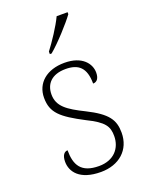

<svg xmlns="http://www.w3.org/2000/svg" viewBox="-146 -839 707 922"><g transform="rotate(-20 207.5 -378.0)"><path d="M169 -619V-606H178C222 -642 293 -721 318 -756V-766H262C241 -721 198 -657 169 -619ZM207 10C300 10 364 -46 364 -134C364 -199 339 -238 237 -289C154 -330 110 -360 110 -421C110 -474 143 -513 215 -513C280 -513 316 -484 316 -402C337 -402 348 -419 348 -447C348 -492 311 -543 220 -543C129 -543 71 -493 71 -418C71 -342 110 -308 223 -249C309 -207 325 -180 325 -131C325 -70 285 -20 208 -20C116 -20 91 -68 91 -143C75 -143 61 -129 61 -95C61 -45 97 10 207 10Z"/></g></svg>

Font: Noto Serif Georgian ExtraLight
Style: Regular
Weight: 200
Designer: Monotype Design Team, Akaki Razmadze
Foundry: Google LLC
Version: Version 2.003